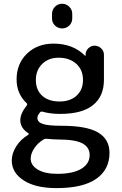

<svg xmlns="http://www.w3.org/2000/svg" viewBox="-20 -760 644 1011"><path d="M209 -25.4Q179.7 -7.8 160.6 20.5Q141.6 48.8 141.6 75.2Q141.6 110.4 178.7 132.8Q215.8 155.3 282.2 155.3Q365.2 155.3 408.7 128.4Q452.1 101.6 452.1 56.6Q452.1 15.6 414.1 -4.9Q376 -25.4 289.1 -25.4Q262.7 -25.4 224.6 -29.3Q217.8 -30.3 209 -25.4ZM289.1 -456.1Q235.4 -456.1 202.1 -423.3Q168.9 -390.6 168.9 -338.9Q168.9 -286.1 202.1 -255.9Q235.4 -225.6 293.9 -225.6Q349.6 -225.6 383.3 -256.3Q417 -287.1 417 -338.9Q417 -392.6 381.3 -424.3Q345.7 -456.1 289.1 -456.1ZM277.3 230.5Q167 230.5 104.5 189.9Q42 149.4 42 85Q42 47.9 65.4 10.7Q88.9 -26.4 127.9 -49.8Q134.8 -54.7 128.9 -58.6Q86.9 -85.9 86.9 -127Q86.9 -162.1 121.1 -205.1Q126 -211.9 120.1 -216.8Q67.4 -266.6 67.4 -341.8Q67.4 -424.8 122.1 -477.5Q176.8 -530.3 261.7 -530.3Q364.3 -530.3 427.7 -466.8Q428.7 -465.8 429.7 -465.8Q430.7 -465.8 430.7 -466.8V-472.7Q430.7 -491.2 444.8 -505.4Q459 -519.5 478.5 -519.5Q497.1 -519.5 512.2 -505.9Q527.3 -492.2 527.3 -471.7V-339.8Q527.3 -252.9 469.7 -206.5Q412.1 -160.2 296.9 -160.2Q244.1 -160.2 204.1 -171.9Q194.3 -173.8 190.4 -168Q177.7 -152.3 176.8 -139.6Q176.8 -117.2 205.1 -107.4Q233.4 -97.7 304.7 -97.7Q437.5 -97.7 497.1 -62Q556.6 -26.4 556.6 44.9Q556.6 132.8 486.8 181.6Q417 230.5 277.3 230.5ZM253.9 -686.5Q253.9 -709 269.5 -724.6Q285.2 -740.2 307.1 -740.2Q329.1 -740.2 344.7 -724.6Q360.4 -709 360.4 -686.5V-663.1Q360.4 -640.6 344.7 -625.5Q329.1 -610.4 307.1 -610.4Q285.2 -610.4 269.5 -625.5Q253.9 -640.6 253.9 -663.1Z"/></svg>

Font: Rounded Mgen+ 2p medium
Style: Regular
Weight: 500
Designer: [Source Han Sans]
Ryoko NISHIZUKA  (kana & ideographs); Paul D. Hunt (Latin, Greek & Cyrillic); Wenlong ZHANG  (bopomofo
Version: Version 1.059.20150602